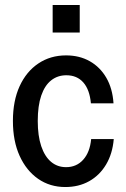

<svg xmlns="http://www.w3.org/2000/svg" viewBox="-20 -743 506 773"><path d="M243 10Q181 10 133.5 -23Q86 -56 59 -115.5Q32 -175 32 -256Q32 -337 59 -396Q86 -455 134.5 -487.5Q183 -520 246 -520Q300 -520 341.5 -496.5Q383 -473 408 -430Q433 -387 437 -327H346Q341 -382 315.5 -411Q290 -440 247 -440Q212 -440 186 -419.5Q160 -399 146 -358Q132 -317 132 -256Q132 -196 146 -154.5Q160 -113 185.5 -91.5Q211 -70 246 -70Q288 -70 315 -100Q342 -130 347 -183H438Q433 -124 407 -80.5Q381 -37 339 -13.5Q297 10 243 10ZM192 -612V-723H301V-612Z"/></svg>

Font: Instrument Sans SemiCondensed Medium
Style: Regular
Weight: 500
Width: 4
Designer: Rodrigo Fuenzalida
Foundry: fragTYPE
Version: Version 1.000;gftools[0.9.28]